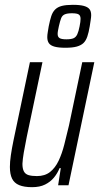

<svg xmlns="http://www.w3.org/2000/svg" viewBox="-20 -768 411 796"><path d="M113 8Q80 8 59.5 -0.5Q39 -9 30 -27.5Q21 -46 21 -76Q21 -97 25 -124.5Q29 -152 36 -186L104 -510H156L91 -201Q83 -162 78.5 -135Q74 -108 73 -89Q73 -69 79 -57.5Q85 -46 98.5 -42Q112 -38 133 -38Q166 -38 187.5 -55Q209 -72 223 -101.5Q237 -131 246.5 -168.5Q256 -206 266 -248L321 -510H371L264 0H221L232 -71H227Q218 -49 203.5 -31.5Q189 -14 167 -3Q145 8 113 8ZM251 -570Q223 -570 206.5 -574.5Q190 -579 183 -588.5Q176 -598 176 -614Q176 -623 178 -634.5Q180 -646 182 -659Q187 -684 192.5 -701Q198 -718 208.5 -728.5Q219 -739 236.5 -743.5Q254 -748 282 -748Q311 -748 327.5 -743.5Q344 -739 351 -730Q358 -721 358 -705Q358 -697 356 -685Q354 -673 352 -659Q348 -634 342 -616.5Q336 -599 326 -589.5Q316 -580 298.5 -575Q281 -570 251 -570ZM255 -605Q275 -605 285 -609.5Q295 -614 300.5 -626Q306 -638 310 -659Q312 -669 313 -676.5Q314 -684 314 -690Q314 -703 306.5 -708Q299 -713 278 -713Q259 -713 248.5 -708.5Q238 -704 233.5 -692.5Q229 -681 224 -659Q222 -649 220.5 -641.5Q219 -634 219 -627Q219 -615 227 -610Q235 -605 255 -605Z"/></svg>

Font: Saira ExtraCondensed Light
Style: Italic
Weight: 300
Width: 2
Italic angle: -12°
Designer: Hector Gatti with collaboration of the Omnibus-Type team
Foundry: Omnibus-Type
Version: Version 1.101